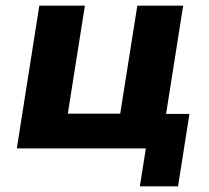

<svg xmlns="http://www.w3.org/2000/svg" viewBox="-20 -521 734 674"><path d="M471 133 492 0H39L118 -501H278L218 -122H402L462 -501H623L563 -121H645L605 133Z"/></svg>

Font: Nunito Sans 8pt ExtraBold
Style: Italic
Weight: 800
Italic angle: -9°
Version: Version 3.101;gftools[0.9.27]